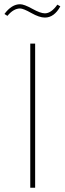

<svg xmlns="http://www.w3.org/2000/svg" viewBox="-20 -887 308 907"><path d="M192 -804Q166 -804 128 -825.5Q90 -847 75 -847Q44 -847 15 -812L1 -821Q35 -867 75 -867Q94 -867 132.5 -845.5Q171 -824 192 -824Q222 -824 251 -865L265 -857Q236 -804 192 -804ZM146 -681V0H123V-681Z"/></svg>

Font: FiraGO Thin
Style: Regular
Weight: 100
Designer: bBox Type
Foundry: bBox Type GmbH
Version: Version 1.001;PS 001.001;hotconv 1.0.88;makeotf.lib2.5.64775